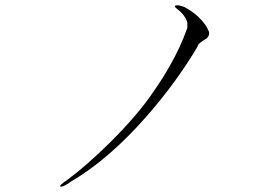

<svg xmlns="http://www.w3.org/2000/svg" viewBox="-20 -739 1040 719"><path d="M681.6 -654.3V-634.8Q656.2 -562.5 615.2 -491.2Q588.9 -444.3 551.8 -391.6Q495.1 -307.6 388.7 -202.1Q299.8 -115.2 233.4 -66.4Q196.3 -42 208 -40Q218.8 -39.1 248 -60.5Q386.7 -141.6 529.3 -303.7Q642.6 -433.6 719.7 -564.5Q721.7 -572.3 728.5 -578.1Q733.4 -582 742.2 -587.9Q754.9 -594.7 757.8 -599.6Q764.6 -607.4 762.7 -619.1Q752 -649.4 720.7 -677.7Q698.2 -698.2 671.9 -711.9Q651.4 -720.7 639.6 -718.8Q628.9 -716.8 641.6 -707Q657.2 -695.3 667 -682.6Q677.7 -668.9 681.6 -654.3Z"/></svg>

Font: Batang
Style: Regular
Weight: 400
Version: Version 2.21